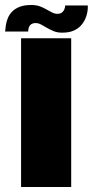

<svg xmlns="http://www.w3.org/2000/svg" viewBox="-60 -750 372 770"><path d="M24.5 0H225.5V-596.5H24.5ZM189 -619Q216.5 -619 234.5 -626.8Q252.5 -634.5 263.8 -646.8Q275 -659 281.5 -673.2Q288 -687.5 290.5 -702.2Q293 -717 292 -728H201.5Q201.5 -722 198.5 -713.8Q195.5 -705.5 188.5 -700Q181.5 -694.5 170.5 -694.5Q160 -694.5 149.2 -699.8Q138.5 -705 126.2 -712.2Q114 -719.5 99.2 -724.8Q84.5 -730 65.5 -730Q38 -730 19.2 -722.8Q0.5 -715.5 -11 -703.8Q-22.5 -692 -28.5 -677.5Q-34.5 -663 -36.5 -649Q-38.5 -635 -39.5 -623.5H53Q53 -630 55.2 -638.2Q57.5 -646.5 64.2 -652Q71 -657.5 83.5 -657.5Q94 -657.5 105 -651.5Q116 -645.5 128.5 -638.2Q141 -631 155.5 -625Q170 -619 189 -619Z"/></svg>

Font: Anybody Condensed Black
Style: Regular
Weight: 900
Width: 3
Designer: Tyler Finck
Foundry: Etcetera Type Company
Version: Version 1.113;gftools[0.9.25]